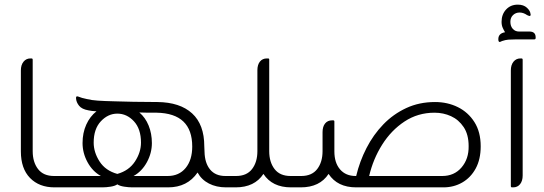

<svg xmlns="http://www.w3.org/2000/svg" viewBox="-20 -808 2344 828"><path d="M246 0H215Q149 0 109.5 -40.5Q70 -81 70 -155V-504Q70 -528 81.5 -542Q93 -556 111 -556H116Q121 -556 121 -550V-156Q121 -109 144 -79Q167 -49 213 -49H246Z M952 -49H986V0H955Q913 0 881 -16.5Q849 -33 832 -64Q788 0 705 0H551Q535 0 515.5 -3Q496 -6 486 -13Q476 -6 457 -3Q438 0 421 0H235V-49H415Q379 -69 357.5 -108.5Q336 -148 336 -191Q336 -235 352 -270.5Q368 -306 396 -328Q375 -329 362 -332Q333 -337 321 -352Q309 -367 308 -383V-387Q308 -394 316 -392Q333 -385 354 -381Q373 -376 402 -374Q431 -372 477 -371Q505 -370 556.5 -369Q608 -368 659 -368Q756 -367 808.5 -319Q861 -271 861 -177L862 -154Q863 -105 886 -77Q909 -49 952 -49ZM556 -49H703Q752 -49 780.5 -83.5Q809 -118 809 -176Q809 -319 656 -322Q638 -322 619 -322Q600 -322 581 -323Q607 -301 621 -266.5Q635 -232 635 -191Q635 -148 613.5 -108.5Q592 -69 556 -49ZM486 -318Q446 -318 415 -285Q384 -252 384 -193Q384 -151 409.5 -111.5Q435 -72 486 -58Q536 -72 562 -111.5Q588 -151 588 -193Q588 -252 557.5 -285Q527 -318 486 -318Z M1233 -49H1266V0H1235Q1154 0 1116 -58Q1078 0 996 0H974V-49H998Q1044 -49 1067 -79Q1090 -109 1090 -156V-505Q1090 -529 1101 -542.5Q1112 -556 1131 -556H1136Q1141 -556 1141 -551V-156Q1141 -109 1164 -79Q1187 -49 1233 -49Z M1856 -368Q1910 -368 1954.5 -346Q1999 -324 2026 -281.5Q2053 -239 2053 -177Q2053 -121 2031.5 -81.5Q2010 -42 1973.5 -21Q1937 0 1892 0H1516Q1435 0 1397 -58Q1359 0 1277 0H1255V-49H1279Q1325 -49 1348 -79Q1371 -109 1371 -156V-238Q1371 -262 1382 -275.5Q1393 -289 1412 -289H1417Q1422 -289 1422 -284V-155Q1422 -106 1446.5 -77.5Q1471 -49 1514 -49H1516Q1531 -112 1560.5 -169.5Q1590 -227 1633 -271.5Q1676 -316 1732 -342Q1788 -368 1856 -368ZM1572 -49H1887Q1939 -49 1970.5 -86Q2002 -123 2001 -178Q2001 -228 1979.5 -260Q1958 -292 1925 -307Q1892 -322 1854 -322Q1782 -322 1724.5 -284Q1667 -246 1628 -184Q1589 -122 1572 -49Z M2218 -672H2263Q2290 -672 2290 -647V-644Q2290 -638 2283 -638H2201Q2184 -638 2172 -637Q2160 -636 2145 -631Q2137 -627 2135 -627Q2129 -627 2129 -639Q2129 -664 2158 -669Q2153 -677 2148 -688Q2143 -699 2143 -714Q2143 -746 2162.5 -767Q2182 -788 2213 -788Q2238 -788 2252.5 -774.5Q2267 -761 2268 -747Q2269 -745 2268 -742Q2267 -739 2264 -739Q2262 -739 2258.5 -740.5Q2255 -742 2253 -743Q2237 -754 2221 -754Q2204 -754 2192.5 -743Q2181 -732 2181 -714Q2181 -695 2191.5 -683.5Q2202 -672 2218 -672ZM2224 -556H2229Q2234 -556 2234 -550V-51Q2234 -28 2223 -14Q2212 0 2193 0H2188Q2183 0 2183 -6V-504Q2183 -528 2194.5 -542Q2206 -556 2224 -556Z"/></svg>

Font: Zain Light
Style: Regular
Weight: 300
Designer: Zain,Boutros
Foundry: Mobile Telecommunications Company (Zain), 2024
Version: Version 1.51; ttfautohint (v1.8.4)